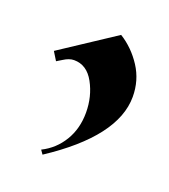

<svg xmlns="http://www.w3.org/2000/svg" viewBox="-66 -194 329 374"><g transform="rotate(20 98.5 -7.0)"><path d="M125 -143.3Q151.7 -126.7 169.6 -99.2Q187.5 -71.7 187.5 -37.5Q187.5 45 60.8 128.3L55 120Q81.7 106.7 97.1 81.2Q112.5 55.8 112.5 22.5Q112.5 -10.8 97.5 -38.3Q82.5 -65.8 55.8 -65.8Q45.8 -65.8 34.2 -58.3L23.3 -51.7L12.5 -69.2Z"/></g></svg>

Font: Chomsky
Style: Regular
Weight: 400
Version: Version 2.3